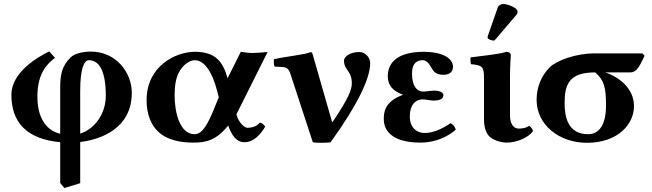

<svg xmlns="http://www.w3.org/2000/svg" viewBox="-20 -703 3262 960"><path d="M302 237 381 213V7C483 -5 639 -60 639 -239C639 -341 560 -445 435 -445C401 -445 355 -438 333 -416C289 -372 281 -331 281 -261V-34C201 -54 167 -127 167 -220C167 -343 221 -387 255 -414L226 -446C171 -419 37 -343 37 -229C37 -93 111 -8 281 8V212ZM509 -224C509 -135 454 -58 381 -35V-248C381 -358 400 -402 424 -402C471 -402 509 -358 509 -224Z M954 -444C860 -444 713 -374 713 -202C713 -131 735 -70 786 -32C824 -4 880 10 945 10C1010 10 1059 0 1121 -75C1138 -28 1161 8 1202 8C1248 8 1282 -29 1306 -70C1298 -82 1289 -88 1279 -90C1262 -68 1234 -64 1217 -64C1206 -64 1175 -84 1162 -131L1318 -443C1289 -440 1255 -438 1241 -438C1229 -438 1216 -439 1184 -444L1118 -312C1094 -395 1058 -444 954 -444ZM1074 -217 1054 -168C1022 -89 994 -32 953 -32C877 -32 853 -146 853 -226C853 -272 859 -311 874 -340C895 -381 930 -402 954 -402C1001 -402 1041 -344 1065 -251Z M1433 -331 1544 8C1554 12 1623 12 1633 8C1770 -181 1831 -313 1831 -387C1831 -415 1807 -443 1777 -443C1728 -443 1700 -418 1700 -401C1700 -350 1739 -352 1739 -286C1739 -253 1721 -210 1649 -102C1648 -100 1647 -99 1646 -98C1642 -91 1641 -90 1639 -98L1544 -429C1541 -440 1539 -442 1532 -442C1502 -429 1410 -421 1350 -407C1348 -399 1349 -378 1353 -370L1390 -368C1413 -367 1424 -360 1433 -331Z M2029 -121C2029 -175 2054 -206 2095 -206C2108 -206 2137 -200 2146 -200C2185 -200 2197 -212 2197 -227C2197 -241 2179 -250 2147 -250C2139 -250 2109 -245 2096 -245C2065 -245 2040 -272 2040 -335C2040 -393 2071 -402 2094 -402C2113 -402 2127 -383 2138 -363C2148 -345 2160 -329 2198 -329C2218 -329 2245 -337 2245 -369C2245 -413 2189 -444 2100 -444C1966 -444 1919 -389 1919 -322C1919 -276 1942 -250 1995 -229C1899 -194 1899 -137 1899 -106C1899 -54 1936 10 2082 10C2163 10 2225 -24 2259 -55C2254 -69 2246 -81 2233 -87C2183 -53 2139 -38 2103 -38C2067 -38 2029 -62 2029 -121Z M2530 -127V-321C2530 -371 2534 -427 2534 -427C2534 -438 2525 -444 2511 -444C2483 -433 2402 -425 2333 -416C2331 -410 2333 -388 2335 -382C2390 -377 2400 -371 2400 -314V-105C2400 -70 2409 -36 2430 -18C2453 1 2489 10 2513 10C2568 10 2624 -18 2644 -46C2644 -58 2638 -64 2626 -74C2613 -64 2593 -60 2574 -60C2552 -60 2530 -77 2530 -127ZM2497 -683C2486 -683 2473 -677 2469 -666L2419 -523C2418 -520 2418 -515 2418 -514C2418 -507 2440 -500 2448 -500C2452 -500 2456 -504 2459 -508L2563 -630C2567 -635 2568 -640 2568 -645C2568 -665 2517 -683 2497 -683Z M3132 -341C3169 -341 3185 -390 3203 -424L3192 -436H2951C2860 -436 2763 -401 2728 -366C2686 -324 2663 -265 2663 -204C2663 -78 2777 11 2914 11C3073 11 3150 -85 3150 -172C3150 -261 3076 -318 3006 -341ZM2921 -32C2818 -32 2803 -120 2803 -188C2803 -283 2827 -341 2956 -341C3001 -302 3010 -266 3010 -175C3010 -81 2977 -32 2921 -32Z"/></svg>

Font: Libertinus Serif
Style: Bold
Weight: 700
Designer: Philipp H. Poll, Khaled Hosny
Foundry: Caleb Maclennan
Version: Version 7.050;RELEASE